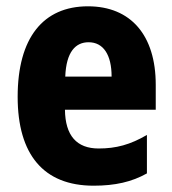

<svg xmlns="http://www.w3.org/2000/svg" viewBox="-20 -579 547 609"><path d="M259 -559C117 -559 36 -459 36 -272C36 -89 118 10 277 10C345 10 398 -2 446 -29V-151C393 -120 348 -108 293 -108C223 -108 187 -149 186 -231H474V-310C474 -467 395 -559 259 -559ZM261 -445C308 -445 334 -405 334 -336H187C190 -415 220 -445 261 -445Z"/></svg>

Font: Noto Sans Gurmukhi Condensed ExtraBold
Style: Regular
Weight: 800
Width: 3
Designer: Jelle Bosma - Monotype Design Team
Foundry: Monotype Imaging Inc.
Version: Version 2.004